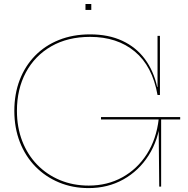

<svg xmlns="http://www.w3.org/2000/svg" viewBox="-20 -931 938 958"><path d="M422 7.5Q342 7.5 274.2 -20.8Q206.5 -49 156.5 -100.2Q106.5 -151.5 79 -222.2Q51.5 -293 51.5 -378Q51.5 -462 78.2 -531.8Q105 -601.5 154.5 -652.5Q204 -703.5 273.8 -731.5Q343.5 -759.5 429.5 -759.5Q521.5 -759.5 590.2 -727.5Q659 -695.5 702.8 -636.5Q746.5 -577.5 764.5 -496.5H771.5L766 -457Q740.5 -601 652.5 -674Q564.5 -747 429.5 -747Q318 -747 236 -700Q154 -653 109.2 -569.8Q64.5 -486.5 64.5 -378Q64.5 -295.5 91 -227Q117.5 -158.5 165.8 -109Q214 -59.5 279.5 -32.2Q345 -5 422.5 -5Q515.5 -5 590.2 -46.2Q665 -87.5 712.8 -162.2Q760.5 -237 772 -337.5L781.5 -335Q770.5 -232.5 721.5 -155.5Q672.5 -78.5 595.2 -35.5Q518 7.5 422 7.5ZM774.5 0 771.5 -308.5V-345H784V0ZM484 -335V-347H879V-335ZM766 -457V-752H778V-457ZM406.5 -911H435.5V-881.5H406.5Z"/></svg>

Font: Hepta Slab ExtraLight Thin
Style: Regular
Weight: 250
Version: Version 1.102